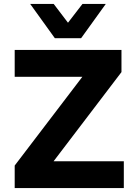

<svg xmlns="http://www.w3.org/2000/svg" viewBox="-20 -960 688 980"><path d="M55 0V-115L443 -624L454 -568H55V-705H600V-592L211 -81L200 -137H612V0ZM260 -765 134 -940H254L327 -844L401 -940H520L394 -765Z"/></svg>

Font: Nunito Sans 8pt ExtraBold
Style: Regular
Weight: 800
Version: Version 3.101;gftools[0.9.27]